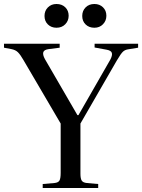

<svg xmlns="http://www.w3.org/2000/svg" viewBox="-23 -942 712 962"><path d="M191 0V-20L250 -25Q269 -27 275 -37.5Q281 -48 281 -76V-323L94 -642Q79 -668 67 -680Q55 -692 34 -696L-3 -703V-723H276V-703L221 -696Q198 -693 194 -680.5Q190 -668 202 -646L365 -365H370L529 -642Q541 -664 537.5 -676.5Q534 -689 511 -693L451 -704V-723H669V-703L620 -695Q604 -693 593.5 -683.5Q583 -674 563 -640L380 -323V-72Q380 -47 386.5 -37Q393 -27 412 -25L469 -20V0ZM450 -803Q423 -803 406 -819.5Q389 -836 389 -862Q389 -888 406 -905Q423 -922 450 -922Q476 -922 493 -905.5Q510 -889 510 -863Q510 -838 493 -820.5Q476 -803 450 -803ZM260 -803Q234 -803 217 -819.5Q200 -836 200 -862Q200 -888 217 -905Q234 -922 260 -922Q287 -922 304 -905.5Q321 -889 321 -863Q321 -838 304 -820.5Q287 -803 260 -803Z"/></svg>

Font: Literata 60pt
Style: Regular
Weight: 400
Designer: Latin by Veronika Burian and Jose Scaglione. Greek by Irene Vlachou. Cyrillic by Vera Evstafieva.
Foundry: TypeTogether
Version: Version 3.002